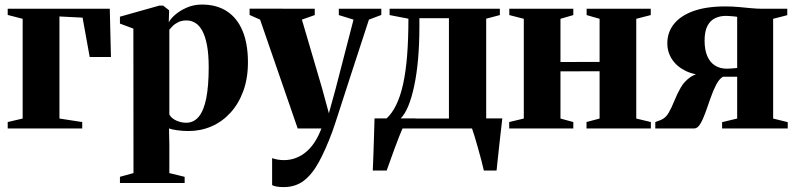

<svg xmlns="http://www.w3.org/2000/svg" viewBox="-20 -550 3406 822"><path d="M13 0V-27.5L77 -42.5V-469.5L13 -486V-512.5H450L455 -306H364L333.5 -474.5L234.5 -479.5V-42.5L332 -27.5V0Z M493.5 233.5V207L551.5 191L551 -427.5L493.5 -449V-478.5L662 -526H678.5L704 -506L702.5 -454Q709.5 -469 729.8 -486.8Q750 -504.5 779.8 -517.5Q809.5 -530.5 844 -530.5Q907.5 -530.5 951.5 -501.8Q995.5 -473 1018.5 -417.8Q1041.5 -362.5 1041.5 -283.5Q1041.5 -214.5 1021.5 -160Q1001.5 -105.5 966.5 -67.2Q931.5 -29 885.5 -9Q839.5 11 787 11Q761.5 11 737.8 7.5Q714 4 703.5 0L705 68.5V191L770.5 207V233.5ZM777 -24.5Q809.5 -24.5 831 -50.5Q852.5 -76.5 863 -129.2Q873.5 -182 873.5 -261.5Q873.5 -319 866 -357.5Q858.5 -396 845.5 -419.2Q832.5 -442.5 815.2 -452.5Q798 -462.5 779 -462.5Q757.5 -462.5 742.8 -455Q728 -447.5 719 -438.2Q710 -429 705 -423V-60Q713 -44 734 -34.2Q755 -24.5 777 -24.5Z M1194.5 251Q1178 251 1165 248.8Q1152 246.5 1145 242.5V127Q1154 130.5 1167.5 133Q1181 135.5 1195.5 135.5Q1223 135.5 1247 126.2Q1271 117 1291.5 99.5Q1312 82 1328 57Q1344 32 1356 0H1254.5L1093.5 -466L1048.5 -486V-513L1327.5 -512.5V-485.5L1272.5 -466L1358.5 -173.5L1388 -65L1416 -166.5L1493.5 -466L1430.5 -485.5V-512.5H1612.5V-486L1559.5 -466Q1540.5 -408 1519.8 -344.5Q1499 -281 1479.2 -220.2Q1459.5 -159.5 1443.2 -109Q1427 -58.5 1416.2 -25.8Q1405.5 7 1403 13Q1374 91 1345 144Q1316 197 1280.2 224Q1244.5 251 1194.5 251Z M1620.5 0V-37.5L1633.5 -41.5Q1658 -63.5 1676 -100.2Q1694 -137 1705.8 -190Q1717.5 -243 1723 -312.8Q1728.5 -382.5 1728.5 -470L1648 -485.5V-512.5H2120V-485.5L2061.5 -470V0ZM1695 -42.5H1902V-472H1775.5V-435.5Q1775.5 -360 1769.8 -296Q1764 -232 1753.2 -181.8Q1742.5 -131.5 1728 -96.2Q1713.5 -61 1695 -42.5ZM1576 180Q1577.5 145.5 1578.8 108.5Q1580 71.5 1581.2 33Q1582.5 -5.5 1583.5 -43H1759L1704.5 -3Q1698.5 10 1689 34.2Q1679.5 58.5 1669 86.8Q1658.5 115 1649.8 140Q1641 165 1635.5 180ZM2051.5 180Q2047.5 162 2040.8 136.5Q2034 111 2026.5 84.2Q2019 57.5 2012 34.2Q2005 11 2000 -2.5L1979.5 -43H2130.5Q2128.5 -24.5 2125.8 -1.2Q2123 22 2120.2 47.2Q2117.5 72.5 2114.8 97Q2112 121.5 2109.8 143Q2107.5 164.5 2106 180Z M2160 0V-27.5L2222.5 -42.5V-469.5L2160.5 -485.5V-512.5H2434.5V-485.5L2379.5 -469.5V-284.5L2547 -285V-469.5L2491.5 -485.5V-512.5H2766V-485.5L2704 -469.5V-42.5L2766.5 -27.5V0H2491V-27.5L2547 -42.5V-245L2379.5 -244.5V-42.5L2434.5 -27.5V0Z M2785.5 0V-27.5L2809.5 -36.5Q2830 -45 2842.8 -67.2Q2855.5 -89.5 2867 -118.2Q2878.5 -147 2893.8 -174Q2909 -201 2934.8 -219.2Q2960.5 -237.5 3002 -238.5L3010.5 -226Q2957 -227 2918 -245.2Q2879 -263.5 2858 -294.8Q2837 -326 2837 -364.5Q2837 -412 2865.5 -447.5Q2894 -483 2949.2 -502.8Q3004.5 -522.5 3085 -522.5Q3115 -522.5 3142.5 -520Q3170 -517.5 3195.5 -515Q3221 -512.5 3244 -512.5H3350.5V-485L3290 -469.5V-42.5L3352.5 -27V0H3071.5V-27L3136 -42.5V-221.5H3075Q3059 -212 3046 -187Q3033 -162 3022 -130.2Q3011 -98.5 3000.5 -69Q2990 -39.5 2978.2 -19.8Q2966.5 0 2952 0ZM3091 -256Q3098 -256 3106.2 -256.5Q3114.5 -257 3122.8 -257.8Q3131 -258.5 3136 -259V-478Q3131 -479 3122.5 -479.8Q3114 -480.5 3105 -481.2Q3096 -482 3087.5 -482Q3062.5 -482 3041.8 -472.2Q3021 -462.5 3008.8 -439.2Q2996.5 -416 2996.5 -376Q2996.5 -336.5 3008.2 -309.5Q3020 -282.5 3041.5 -269.2Q3063 -256 3091 -256Z"/></svg>

Font: Merriweather 120pt ExtraBold
Style: Regular
Weight: 800
Version: Version 2.100